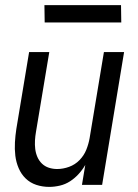

<svg xmlns="http://www.w3.org/2000/svg" viewBox="-20 -724 540 752"><path d="M173 8Q146 8 122 0Q98 -8 80.5 -25Q63 -42 53 -65.5Q43 -89 40 -114.5Q37 -140 38.5 -166.5Q40 -193 44 -219L94 -520H173L121 -208Q118 -191 117 -174Q116 -157 118 -140.5Q120 -124 126.5 -109Q133 -94 144.5 -83Q156 -72 171.5 -67Q187 -62 204 -62Q227 -62 250.5 -70.5Q274 -79 291.5 -97Q309 -115 318 -137.5Q327 -160 331 -183L387 -520H466L380 0H301L314 -78Q303 -59 288 -42.5Q273 -26 254.5 -14Q236 -2 214.5 3Q193 8 173 8ZM455 -636H155L154 -704H454Z"/></svg>

Font: Iosevka Custom
Style: Italic
Weight: 400
Italic angle: -9°
Monospace: yes
Designer: Belleve Invis
Foundry: Belleve Invis
Version: Version 30.3.3; ttfautohint (v1.8.3)